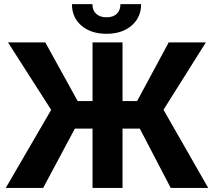

<svg xmlns="http://www.w3.org/2000/svg" viewBox="-20 -918 1038 938"><path d="M663.1 -289.6H578.6V0H432.1V-289.6H345.7L190.9 0H8.3L230 -381.3L19 -710.9H201.2L359.4 -424.3H432.1V-710.9H578.6V-424.3H649.9L804.2 -710.9H985.8L778.8 -381.8L997.1 0H814ZM669.4 -897.9Q669.4 -833 622.8 -793Q576.2 -752.9 500.5 -752.9Q424.8 -752.9 378.2 -792.5Q331.5 -832 331.5 -897.9H431.6Q431.6 -867.2 450 -850.3Q468.3 -833.5 500.5 -833.5Q532.2 -833.5 550.3 -850.3Q568.4 -867.2 568.4 -897.9Z"/></svg>

Font: MAUL Bold
Style: Bold
Weight: 700
Designer: MAUL
Version: Version 1.0; 2020; ttfautohint (v1.8.3)